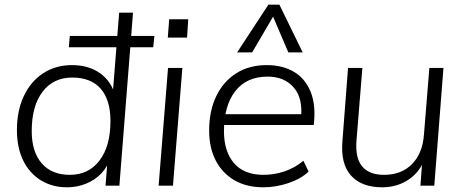

<svg xmlns="http://www.w3.org/2000/svg" viewBox="-20 -790 1970 817"><path d="M265 7Q202 7 153.5 -23Q105 -53 78.5 -107.5Q52 -162 52 -237Q52 -319 81.5 -381.5Q111 -444 164 -478.5Q217 -513 287 -513Q358 -513 407 -477.5Q456 -442 472 -377L458 -369L487 -736H546L488 0H429L440 -138L450 -120Q438 -80 410.5 -51.5Q383 -23 345 -8Q307 7 265 7ZM277 -46Q357 -46 403.5 -107Q450 -168 450 -275Q450 -365 408.5 -412.5Q367 -460 287 -460Q207 -460 161 -399.5Q115 -339 115 -232Q115 -144 157.5 -95Q200 -46 277 -46ZM273 -589 277 -637H637L632 -589Z M655 0 695 -501H756L716 0ZM700 -708H781L776 -630H694Z M1293 -60Q1261 -29 1207.5 -11Q1154 7 1101 7Q1029 7 977.5 -23Q926 -53 898 -107Q870 -161 870 -234Q870 -318 900 -380.5Q930 -443 985 -478Q1040 -513 1115 -513Q1182 -513 1230.5 -484.5Q1279 -456 1302 -399Q1325 -342 1315 -258H924L926 -304H1284L1260 -281Q1271 -370 1230.5 -417Q1190 -464 1119 -464Q1029 -464 981 -402Q933 -340 933 -231Q933 -146 975.5 -96Q1018 -46 1102 -46Q1146 -46 1190 -60.5Q1234 -75 1271 -106ZM1053 -567H989L1122 -770H1169L1268 -567H1207L1142 -719Z M1606 7Q1519 7 1474 -42.5Q1429 -92 1437 -189L1461 -501H1522L1497 -193Q1491 -118 1521 -82Q1551 -46 1614 -46Q1688 -46 1733 -91.5Q1778 -137 1784 -217L1807 -501H1867L1828 0H1769L1777 -108L1790 -120Q1768 -59 1719 -26Q1670 7 1606 7Z"/></svg>

Font: Muli Light
Style: Italic
Weight: 300
Italic angle: -4.541°
Designer: Vernon Adams
Foundry: Vernon Adams
Version: Version 2.100; ttfautohint (v1.8.1.43-b0c9)